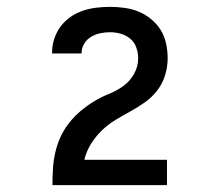

<svg xmlns="http://www.w3.org/2000/svg" viewBox="-20 -863 640 560"><path d="M133 -323V-324Q133 -348 134.5 -372Q136 -396 141.5 -419.5Q147 -443 157 -464.5Q167 -486 182 -505Q197 -524 215.5 -539.5Q234 -555 254.5 -567.5Q275 -580 297.5 -589Q320 -598 339.5 -612Q359 -626 371 -647.5Q383 -669 383 -693Q383 -709 377.5 -724.5Q372 -740 360 -750Q348 -760 332.5 -764.5Q317 -769 301 -769Q286 -769 272 -766Q258 -763 245.5 -755.5Q233 -748 225.5 -735.5Q218 -723 218 -709V-707H132V-711Q132 -731 138.5 -750.5Q145 -770 157 -786Q169 -802 185.5 -813.5Q202 -825 221 -831.5Q240 -838 260.5 -840.5Q281 -843 301 -843Q322 -843 343.5 -840Q365 -837 384.5 -829Q404 -821 421 -807Q438 -793 449 -775Q460 -757 464.5 -735.5Q469 -714 469 -693Q469 -668 461.5 -643.5Q454 -619 438.5 -599Q423 -579 402.5 -564.5Q382 -550 360 -538Q338 -526 316.5 -513Q295 -500 277 -482.5Q259 -465 245.5 -443.5Q232 -422 226 -397H467V-323Z"/></svg>

Font: Iosevka Semibold Extended
Style: Regular
Weight: 600
Width: 7
Monospace: yes
Designer: Belleve Invis
Foundry: Belleve Invis
Version: Version 32.5.0; ttfautohint (v1.8.4)